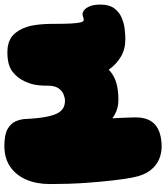

<svg xmlns="http://www.w3.org/2000/svg" viewBox="38 -548 742 857"><g transform="rotate(-90 408.5 -119.0)"><path d="M181.5 232Q153.5 232 125.8 220.2Q98 208.5 76.5 180.5Q55 152.5 45.5 104Q42.5 89.5 39.2 68Q36 46.5 32.8 19Q29.5 -8.5 26.5 -40.8Q23.5 -73 21 -109.5Q18.5 -146 17.2 -185.8Q16 -225.5 16 -267.5Q16 -326 35.5 -371.8Q55 -417.5 93 -443.8Q131 -470 186.5 -470Q237.5 -470 262.8 -455Q288 -440 296.8 -418Q305.5 -396 306.5 -375.5Q307 -362.5 307.8 -350.8Q308.5 -339 309.8 -328.2Q311 -317.5 312.2 -307.8Q313.5 -298 315 -289Q321 -256 330.2 -236.5Q339.5 -217 353.8 -208.2Q368 -199.5 388 -199.5Q401 -199.5 416.8 -206Q432.5 -212.5 443.8 -229Q455 -245.5 455 -275Q455 -294.5 456.2 -309.2Q457.5 -324 459.8 -335.8Q462 -347.5 465.8 -357.8Q469.5 -368 474 -378.5Q489 -412 518.2 -434.2Q547.5 -456.5 603.5 -456.5Q653 -456.5 679.8 -431.8Q706.5 -407 718.5 -366Q721 -357.5 723 -348.5Q725 -339.5 726.2 -329.8Q727.5 -320 728.5 -310Q729.5 -300 730 -289.8Q730.5 -279.5 730.8 -268.5Q731 -257.5 731 -246.5Q731 -203 732.5 -174Q734 -145 737.5 -130.5Q741 -116 747.5 -116Q757.5 -116 762.2 -118.5Q767 -121 775 -121Q783.5 -121 793.2 -113Q803 -105 810 -87.5Q817 -70 817 -41Q817 -2 800.5 20.2Q784 42.5 759.2 53.2Q734.5 64 708.2 67Q682 70 662.5 70Q617.5 70 584 49.8Q550.5 29.5 528.8 -1Q507 -31.5 497 -63L545.5 -32Q533 -2 495.2 18.5Q457.5 39 391 39Q353.5 39 324.2 21.5Q295 4 277.5 -18Q260 -40 257 -52.5L307.5 -66Q307.5 -52.5 308 -36.5Q308.5 -20.5 309 -3Q309.5 14.5 310.5 31.8Q311.5 49 312 65Q312.5 81 313 94Q313.5 107 313.5 116Q313.5 175 280.2 203.5Q247 232 181.5 232Z"/></g></svg>

Font: Gluten Thin Black
Style: Regular
Weight: 900
Version: Version 1.300